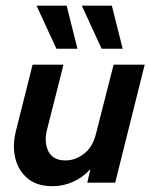

<svg xmlns="http://www.w3.org/2000/svg" viewBox="-20 -645 531 678"><path d="M166 12.5Q109.7 12.5 76.7 -15.6Q43.8 -43.8 33.7 -87.8Q23.6 -131.9 36.1 -181.9L95.1 -416.7H204.2L145.1 -183.3Q135.4 -141 151.4 -109.7Q167.4 -78.5 211.8 -78.5Q245.8 -78.5 276.7 -102.1Q307.6 -125.7 319.4 -174.3L381.2 -416.7H491L386.8 0H288.2L299.3 -47.9Q271.5 -17.4 236.8 -2.4Q202.1 12.5 166 12.5ZM338.9 -472.9 268.8 -625H375L413.2 -472.9ZM179.2 -472.9 109 -625H215.3L253.5 -472.9Z"/></svg>

Font: Afacad SemiBold
Style: Italic
Weight: 600
Italic angle: -14°
Designer: Kristian Moeller
Foundry: Dicotype
Version: Version 1.000